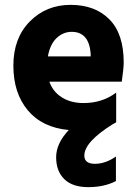

<svg xmlns="http://www.w3.org/2000/svg" viewBox="-20 -532 573 790"><path d="M457 213Q409 238 343.5 238Q278 238 244.5 205Q211 172 211 115Q211 58 263 3Q154 -7 94.5 -78Q35 -149 35 -262Q35 -375 102.5 -443.5Q170 -512 270.5 -512Q371 -512 430 -452.5Q489 -393 489 -275Q489 -252 481 -196H183Q198 -154 235 -131Q272 -108 324 -108Q401 -108 458 -151V-29Q456 -27 444 -21Q327 52 327 108Q327 142 370.5 142Q414 142 457 112ZM275 -401Q240 -401 213 -375.5Q186 -350 177 -300H353V-312Q346 -401 275 -401Z"/></svg>

Font: Hind Madurai
Style: Bold
Weight: 700
Designer: Jyotish Sonowal
Foundry: Indian Type Foundry
Version: Version 0.702;PS 1.0;hotconv 1.0.81;makeotf.lib2.5.63406